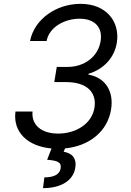

<svg xmlns="http://www.w3.org/2000/svg" viewBox="-20 -757 676 990"><path d="M59.7 -181.8C45.8 -76 122.2 -2.5 245.7 8.5L223 66.8C277 71 298.3 79.5 292.6 112.2C286.9 144.9 252.8 157.7 208.8 157.7L201.7 213.1C299.7 213.1 358 170.5 367.9 109.4C377.8 54 345.2 31.2 308.2 25.6L315.3 8.2C440.3 -3.9 534.1 -78.8 552.6 -191.8C567.8 -283.7 525.6 -356.5 436.1 -372.2V-376.4C512.4 -399.5 569.6 -457 582.4 -536.9C599.4 -642 531.6 -737.2 394.9 -737.2C271.3 -737.2 157 -659.1 134.9 -545.5H220.2C233.7 -617.9 313.6 -660.5 390.6 -660.5C470.5 -660.5 510.3 -614 498.6 -544C485.4 -463.8 414.4 -411.9 328.1 -411.9H272.7L259.9 -333.8H319.6C430.8 -333.8 478.7 -278.8 467.3 -203.1C454.5 -118.3 371.4 -68.2 279.8 -68.2C193.9 -68.2 141.3 -112.2 147.7 -181.8Z"/></svg>

Font: Magic Ui Pro
Style: Italic
Weight: 400
Italic angle: -9.39999°
Designer: Stefan Endress, Andreas Faust
Version: Version 1.000;FEAKit 1.0